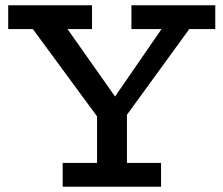

<svg xmlns="http://www.w3.org/2000/svg" viewBox="-20 -706 844 726"><path d="M372 -232 83 -625H215L415 -341L610 -624H716L431 -232ZM217 0V-90H589V0ZM347 -41V-307H460V-41ZM11 -596V-686H328V-596ZM477 -596V-686H794V-596Z"/></svg>

Font: BioRhyme Medium
Style: Regular
Weight: 500
Designer: Aoife Mooney
Foundry: Aoife Mooney Type
Version: Version 1.600;gftools[0.9.33]